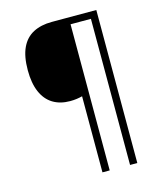

<svg xmlns="http://www.w3.org/2000/svg" viewBox="-128 -854 911 1075"><g transform="rotate(-15 327.5 -316.5)"><path d="M533 127H491V-720H373V127H331V-314Q316 -310 298 -307.5Q280 -305 260 -305Q202 -305 160.5 -330.5Q119 -356 97 -407Q75 -458 75 -533Q75 -613 98.5 -663Q122 -713 167 -736.5Q212 -760 275 -760H533Z"/></g></svg>

Font: Noto Sans Khmer Light
Style: Regular
Weight: 300
Version: Version 2.003